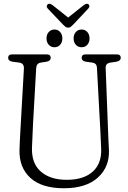

<svg xmlns="http://www.w3.org/2000/svg" viewBox="-20 -990 684 1024"><path d="M515.5 -287.5 497 -629Q496 -652.5 473 -656L437.5 -661Q415.5 -665 415.5 -681.5Q415.5 -700 437 -700H602.5Q624 -700 624 -681.5Q624 -666 602 -661L568 -656Q542 -651.5 543.5 -627.5L556.5 -287.5Q557.5 -263.5 558.5 -240Q559.5 -216.5 561 -191Q565 -100.5 502.2 -43.2Q439.5 14 321 14Q202 14 141.8 -41.5Q81.5 -97 84 -190.5Q84.5 -206.5 85.5 -230.5Q86.5 -254.5 88 -279.5Q89.5 -304.5 90.5 -324L107.5 -624Q109 -651.5 84 -656L46 -661Q23.5 -665 23.5 -681.5Q23.5 -700 45 -700H229Q250.5 -700 250.5 -681.5Q250.5 -665.5 228.5 -661L196.5 -656Q174.5 -652 173 -626.5L156 -327Q154 -288.5 153 -258Q152 -227.5 150.5 -201Q148 -118.5 198 -74.8Q248 -31 336 -31Q426.5 -31 474.8 -74.8Q523 -118.5 519.5 -197.5Q518 -229 517.2 -248.8Q516.5 -268.5 515.5 -287.5ZM270.5 -738Q251.5 -738 239.8 -751.5Q228 -765 228 -785.5Q228 -805.5 239.8 -819Q251.5 -832.5 270.5 -832.5Q289.5 -832.5 301 -819Q312.5 -805.5 312.5 -785.5Q312.5 -765 301 -751.5Q289.5 -738 270.5 -738ZM415.5 -738Q396 -738 384.2 -751.5Q372.5 -765 372.5 -785.5Q372.5 -805.5 384.2 -819Q396 -832.5 415.5 -832.5Q434.5 -832.5 446 -819Q457.5 -805.5 457.5 -785.5Q457.5 -765 446 -751.5Q434.5 -738 415.5 -738ZM371 -859.5Q363.5 -852 357.8 -847.2Q352 -842.5 344 -842.5Q335 -842.5 329 -847Q323 -851.5 315.5 -859.5L234.5 -944.5Q228.5 -951 229.5 -957.2Q230.5 -963.5 234.5 -967Q244 -975 260.5 -962.5L343.5 -896.5L426.5 -962.5Q443 -974.5 452.5 -967Q456 -964 456.5 -957.2Q457 -950.5 451 -944.5Z"/></svg>

Font: Fraunces 144pt SuperSoft Light
Style: Regular
Weight: 300
Version: Version 1.000;[0bf87f6ff]